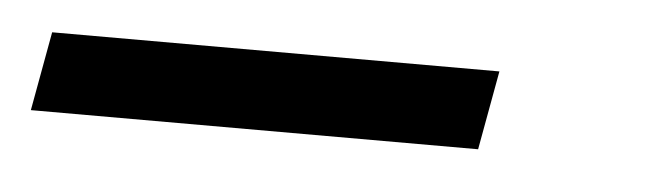

<svg xmlns="http://www.w3.org/2000/svg" viewBox="-116 184 451 133"><g transform="rotate(5 109.0 250.5)"><path d="M-83 223H228L218 278H-93Z"/></g></svg>

Font: Sarabun Light
Style: Italic
Weight: 300
Italic angle: -10°
Designer: Suppakit Chalermlarp | Katatrad Co.,Ltd.
Foundry: Cadson Demak Co.,Ltd.
Version: Version 1.000; ttfautohint (v1.6)